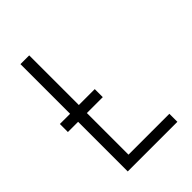

<svg xmlns="http://www.w3.org/2000/svg" viewBox="-215 -832 930 930"><g transform="rotate(-45 250.0 -367.5)"><path d="M100 0V-340H30V-395H100V-735H160V-395H269V-340H160V-55H440V0Z"/></g></svg>

Font: Iosevka SS18 Light
Style: Regular
Weight: 300
Monospace: yes
Designer: Belleve Invis
Foundry: Belleve Invis
Version: Version 25.1.1; ttfautohint (v1.8.4)